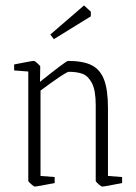

<svg xmlns="http://www.w3.org/2000/svg" viewBox="-20 -676 499 706"><path d="M84 -11V-413L32 -417V-439Q96 -452 105 -452Q108 -452 118 -443Q128 -434 128 -431L127 -375Q223 -452 230 -452Q285 -452 316.5 -436.5Q348 -421 362.5 -383.5Q377 -346 377 -279V-29L429 -25V-3Q365 10 356 10Q352 10 342 1Q332 -8 332 -11V-289Q332 -344 318 -370.5Q304 -397 283.5 -404.5Q263 -412 233 -412Q222 -412 129 -343V-29L181 -25V-3Q116 10 107 10Q105 10 94.5 1Q84 -8 84 -11ZM165 -549 289 -656 314 -633V-616L178 -532Z"/></svg>

Font: Grenze ExtraLight
Style: Regular
Weight: 275
Designer: Renata Polastri
Foundry: Omnibus-Type
Version: Version 1.002; ttfautohint (v1.8)